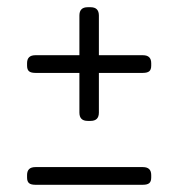

<svg xmlns="http://www.w3.org/2000/svg" viewBox="-20 -512 494 532"><path d="M200 -200V-310H78Q66 -310 60.5 -314.5Q55 -319 55 -330V-337Q55 -359 78 -359H200V-469Q200 -492 223 -492H231Q254 -492 254 -469V-359H376Q399 -359 399 -337V-330Q399 -319 393.5 -314.5Q388 -310 376 -310H254V-200Q254 -177 231 -177H223Q200 -177 200 -200ZM55 -20V-27Q55 -49 78 -49H376Q399 -49 399 -27V-20Q399 -9 393.5 -4.5Q388 0 376 0H78Q66 0 60.5 -4.5Q55 -9 55 -20Z"/></svg>

Font: Mitr ExtraLight
Style: Regular
Weight: 275
Designer: Thanarat Vachiruckul
Foundry: Cadson Demak Co.,Ltd.
Version: Version 1.001